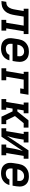

<svg xmlns="http://www.w3.org/2000/svg" viewBox="1484 -2108 576 3696"><g transform="rotate(90 1772.0 -260.0)"><path d="M-56 0 -41 -92Q-19 -92 3 -97.5Q25 -103 43 -117.5Q61 -132 73 -152.5Q85 -173 92 -194Q99 -215 103 -236.5Q107 -258 111 -280L136 -428H92V-520H580V-428H525L470 -92H513V0H306V-92H362L417 -428H243L217 -266Q212 -240 207 -214.5Q202 -189 193.5 -163.5Q185 -138 171.5 -114Q158 -90 139 -69.5Q120 -49 96.5 -34Q73 -19 47.5 -11.5Q22 -4 -4 -2Q-30 0 -56 0Z M860 8Q836 8 812.5 5Q789 2 767.5 -5.5Q746 -13 727.5 -26Q709 -39 695.5 -56Q682 -73 673 -94Q664 -115 660.5 -138Q657 -161 658.5 -184.5Q660 -208 664 -232L680 -332Q685 -359 694.5 -386Q704 -413 720.5 -436.5Q737 -460 760.5 -478.5Q784 -497 810.5 -508.5Q837 -520 864.5 -524Q892 -528 919 -528Q950 -528 980.5 -522Q1011 -516 1036.5 -501Q1062 -486 1080 -462.5Q1098 -439 1106.5 -410.5Q1115 -382 1115 -350.5Q1115 -319 1110 -288L1098 -214H768Q765 -190 766.5 -165.5Q768 -141 780 -122Q792 -103 813.5 -93.5Q835 -84 860 -84Q877 -84 895 -87Q913 -90 930 -98Q947 -106 960.5 -120.5Q974 -135 979 -153H1086Q1077 -117 1055 -84.5Q1033 -52 1001 -30.5Q969 -9 932.5 -0.5Q896 8 860 8ZM784 -306H1005Q1009 -330 1007.5 -354Q1006 -378 994.5 -397Q983 -416 962 -426Q941 -436 917 -436Q901 -436 885.5 -433Q870 -430 855 -422.5Q840 -415 828 -403Q816 -391 807 -377Q798 -363 793 -348Q788 -333 786 -317Z M1238 0V-92H1293L1349 -428H1306V-520H1748L1722 -361H1625L1636 -428H1457L1401 -92H1469V0Z M1831 0V-92H1886L1941 -428H1898V-520H2105V-428H2049L2029 -306H2069L2241 -520H2380V-428H2295L2158 -260L2240 -92H2313V0H2170L2068 -214H2014L1994 -92H2037V0Z M2393 0V-92H2448L2504 -428H2461V-520H2667V-428H2612L2593 -312Q2588 -286 2583 -260Q2578 -234 2571 -208.5Q2564 -183 2556 -157.5Q2548 -132 2541 -107L2818 -520H2980V-428H2925L2870 -92H2913V0H2706V-92H2762L2781 -208Q2785 -234 2790.5 -260Q2796 -286 2802.5 -311.5Q2809 -337 2817 -362.5Q2825 -388 2832 -413L2555 0Z M3260 8Q3236 8 3212.5 5Q3189 2 3167.5 -5.5Q3146 -13 3127.5 -26Q3109 -39 3095.5 -56Q3082 -73 3073 -94Q3064 -115 3060.5 -138Q3057 -161 3058.5 -184.5Q3060 -208 3064 -232L3080 -332Q3085 -359 3094.5 -386Q3104 -413 3120.5 -436.5Q3137 -460 3160.5 -478.5Q3184 -497 3210.5 -508.5Q3237 -520 3264.5 -524Q3292 -528 3319 -528Q3350 -528 3380.5 -522Q3411 -516 3436.5 -501Q3462 -486 3480 -462.5Q3498 -439 3506.5 -410.5Q3515 -382 3515 -350.5Q3515 -319 3510 -288L3498 -214H3168Q3165 -190 3166.5 -165.5Q3168 -141 3180 -122Q3192 -103 3213.5 -93.5Q3235 -84 3260 -84Q3277 -84 3295 -87Q3313 -90 3330 -98Q3347 -106 3360.5 -120.5Q3374 -135 3379 -153H3486Q3477 -117 3455 -84.5Q3433 -52 3401 -30.5Q3369 -9 3332.5 -0.5Q3296 8 3260 8ZM3184 -306H3405Q3409 -330 3407.5 -354Q3406 -378 3394.5 -397Q3383 -416 3362 -426Q3341 -436 3317 -436Q3301 -436 3285.5 -433Q3270 -430 3255 -422.5Q3240 -415 3228 -403Q3216 -391 3207 -377Q3198 -363 3193 -348Q3188 -333 3186 -317Z"/></g></svg>

Font: Iosevka Etoile SmBdObl
Style: Regular
Weight: 600
Italic angle: -9°
Designer: Belleve Invis
Foundry: Belleve Invis
Version: Version 15.5.2; ttfautohint (v1.8.4)